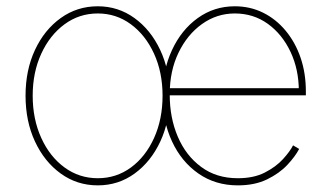

<svg xmlns="http://www.w3.org/2000/svg" viewBox="-20 -570 1035 602"><path d="M286.6 11.2Q221.7 11.2 170.4 -25.9Q119.1 -63 89.6 -126.5Q60.1 -189.9 60.1 -270Q60.1 -350.1 89.6 -413.3Q119.1 -476.6 170.4 -513.4Q221.7 -550.3 286.6 -550.3Q350.6 -550.3 401.6 -513.4Q452.6 -476.6 482.4 -413.1Q512.2 -349.6 512.2 -270Q512.2 -189.9 482.7 -126.5Q453.1 -63 402.1 -25.9Q351.1 11.2 286.6 11.2ZM286.6 -11.2Q344.7 -11.2 390.6 -44.9Q436.5 -78.6 463.1 -137.5Q489.7 -196.3 489.7 -270Q489.7 -343.3 462.9 -401.9Q436 -460.4 390.1 -494.1Q344.2 -527.8 286.6 -527.8Q228.5 -527.8 182.4 -493.9Q136.2 -460 109.4 -401.6Q82.5 -343.3 82.5 -270Q82.5 -196.3 109.4 -137.5Q136.2 -78.6 182.4 -44.9Q228.5 -11.2 286.6 -11.2ZM725.6 11.2Q655.3 11.2 602.1 -25.9Q548.8 -63 519.3 -126.7Q489.7 -190.4 489.7 -270Q489.7 -349.6 519.3 -413.1Q548.8 -476.6 600.1 -513.4Q651.4 -550.3 716.3 -550.3Q764.2 -550.3 804.7 -530.3Q845.2 -510.3 875.5 -473.9Q905.8 -437.5 922.4 -389.2Q939 -340.8 939 -283.2V-271H501.5V-293.5H926.3L917 -284.2Q917 -352.1 890.9 -407.5Q864.7 -462.9 819.6 -495.4Q774.4 -527.8 716.3 -527.8Q659.7 -527.8 613.3 -494.6Q566.9 -461.4 539.6 -404.5Q512.2 -347.7 512.2 -275.4V-272.5Q512.2 -200.7 537.4 -141.6Q562.5 -82.5 610.4 -46.9Q658.2 -11.2 725.6 -11.2Q775.9 -11.2 810.5 -29.1Q845.2 -46.9 867.2 -71Q889.2 -95.2 898.9 -114.3L918 -103Q905.8 -79.6 880.9 -53Q856 -26.4 817.4 -7.6Q778.8 11.2 725.6 11.2Z"/></svg>

Font: Inter 16pt Thin
Style: Regular
Weight: 250
Version: Version 4.001;git-66647c0bb